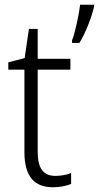

<svg xmlns="http://www.w3.org/2000/svg" viewBox="-20 -780 417 810"><path d="M377 -752V-760H318C314 -722 296 -638 284 -610V-599H315C341 -640 367 -709 377 -752ZM214 -38C160 -38 139 -73 139 -141V-486H277V-532H139V-658H102L84 -535L15 -517V-486H83V-139C83 -36 124 10 204 10C234 10 260 4 280 -4V-50C263 -43 239 -38 214 -38Z"/></svg>

Font: Noto Sans Gujarati UI SemiCondensed Light
Style: Regular
Weight: 300
Width: 4
Designer: Jelle Bosma - Monotype Design Team, Universal Thirst
Foundry: Monotype Imaging Inc.
Version: Version 2.106